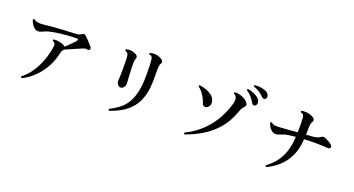

<svg xmlns="http://www.w3.org/2000/svg" viewBox="-52 -1504 4104 2227"><g transform="rotate(20 2000.0 -390.0)"><path d="M238 31Q231 29 227.5 23.5Q224 18 225 12Q291 -37 339.5 -110.5Q388 -184 419 -270Q450 -356 461 -443Q464 -468 455.5 -480Q447 -492 429 -498Q421 -511 433 -518Q455 -521 483.5 -518Q512 -515 537.5 -506.5Q563 -498 576 -486Q577 -484 579 -482Q598 -499 619.5 -520Q641 -541 660.5 -561Q680 -581 691 -596Q699 -607 697.5 -614Q696 -621 682 -621Q627 -621 564 -616Q501 -611 444.5 -603Q388 -595 350 -585Q310 -575 281.5 -560Q253 -545 226 -545Q202 -545 180.5 -563.5Q159 -582 144.5 -607.5Q130 -633 127 -653Q134 -667 146 -660Q181 -629 274 -641Q324 -648 391 -653Q458 -658 527.5 -661.5Q597 -665 652 -667Q672 -668 691 -674Q710 -680 723 -690Q734 -699 743.5 -698Q753 -697 761 -690Q773 -681 793 -660Q813 -639 833.5 -617Q854 -595 865 -580Q877 -567 866 -551Q857 -536 840 -541Q824 -546 810.5 -543Q797 -540 784 -534Q759 -524 722 -508Q685 -492 648 -476Q611 -460 586 -449Q583 -442 577 -437Q568 -429 563.5 -417Q559 -405 555 -388Q526 -253 443.5 -142.5Q361 -32 238 31Z M1320 40Q1313 38 1310.5 31.5Q1308 25 1311 19Q1371 -11 1421 -48.5Q1471 -86 1507.5 -142.5Q1544 -199 1564 -283Q1584 -367 1584 -490Q1584 -547 1583 -598Q1582 -649 1578 -680Q1575 -709 1566 -720.5Q1557 -732 1536 -733Q1525 -744 1536 -753Q1565 -763 1608 -758.5Q1651 -754 1686 -728Q1698 -720 1702 -707Q1706 -694 1698 -683Q1688 -668 1685 -645.5Q1682 -623 1682 -576V-474Q1682 -353 1655 -267Q1628 -181 1579.5 -123Q1531 -65 1465 -26Q1399 13 1320 40ZM1353 -259Q1329 -259 1312.5 -282Q1296 -305 1300 -333Q1302 -348 1303 -387.5Q1304 -427 1304 -475Q1304 -515 1303.5 -555.5Q1303 -596 1301 -615Q1299 -643 1293 -654.5Q1287 -666 1273 -670Q1269 -673 1264.5 -677Q1260 -681 1255 -683Q1252 -691 1258 -696Q1284 -707 1320.5 -703.5Q1357 -700 1388 -681Q1416 -663 1403 -630Q1398 -620 1396 -607Q1394 -594 1394 -577Q1393 -553 1394.5 -518.5Q1396 -484 1398 -447Q1400 -410 1402 -380Q1403 -358 1404 -342.5Q1405 -327 1405 -321Q1405 -300 1388.5 -279.5Q1372 -259 1353 -259Z M2237 -2Q2221 -9 2228 -23Q2374 -92 2480 -216.5Q2586 -341 2639 -513Q2656 -569 2649 -598Q2643 -628 2613 -642Q2606 -656 2619 -661Q2655 -664 2699.5 -649.5Q2744 -635 2777 -600Q2808 -566 2778 -538Q2764 -526 2754 -507Q2744 -488 2728 -445Q2683 -324 2606.5 -238Q2530 -152 2434.5 -95Q2339 -38 2237 -2ZM2368 -386Q2351 -379 2335 -385.5Q2319 -392 2313 -411Q2295 -465 2265.5 -509.5Q2236 -554 2200 -580Q2195 -594 2208 -598Q2246 -594 2286 -580Q2326 -566 2358 -542Q2390 -518 2401 -484Q2413 -448 2401 -421.5Q2389 -395 2368 -386ZM2888 -596Q2878 -591 2867 -594.5Q2856 -598 2848 -613Q2829 -647 2802.5 -678Q2776 -709 2741 -730Q2736 -744 2749 -748Q2778 -745 2809.5 -733Q2841 -721 2866.5 -703.5Q2892 -686 2902 -664Q2913 -640 2907.5 -621Q2902 -602 2888 -596ZM2978 -711Q2969 -704 2956.5 -704.5Q2944 -705 2933 -716Q2906 -745 2873.5 -766Q2841 -787 2802 -799Q2794 -811 2805 -818Q2832 -821 2864.5 -818Q2897 -815 2926 -806Q2955 -797 2971 -780Q2988 -762 2988.5 -741Q2989 -720 2978 -711Z M3256 30Q3249 28 3245.5 22.5Q3242 17 3244 11Q3305 -33 3351 -90Q3397 -147 3424.5 -226.5Q3452 -306 3458 -417Q3409 -413 3372 -407Q3335 -401 3307 -391Q3279 -381 3262 -374Q3245 -367 3226 -367Q3201 -367 3179.5 -382Q3158 -397 3143.5 -420.5Q3129 -444 3123 -469Q3127 -483 3141 -478Q3161 -459 3190 -457Q3219 -455 3271 -459Q3303 -461 3354 -465.5Q3405 -470 3460 -474Q3461 -504 3461.5 -537Q3462 -570 3461 -592Q3460 -632 3458 -655Q3456 -678 3448 -688Q3439 -700 3416 -703Q3412 -708 3412.5 -713.5Q3413 -719 3418 -723Q3450 -731 3493.5 -725Q3537 -719 3571 -694Q3583 -685 3585.5 -671Q3588 -657 3580 -646Q3570 -631 3566 -610Q3562 -589 3562 -551Q3562 -538 3561.5 -519Q3561 -500 3561 -481Q3585 -483 3606 -484.5Q3627 -486 3642 -487Q3668 -489 3691.5 -495.5Q3715 -502 3737 -518Q3758 -535 3789 -519Q3809 -511 3832 -498Q3855 -485 3870 -470Q3889 -452 3880 -436Q3871 -420 3848 -422Q3830 -424 3796 -425Q3762 -426 3728 -427Q3691 -428 3647.5 -427.5Q3604 -427 3558 -424Q3549 -296 3506 -208.5Q3463 -121 3398 -64Q3333 -7 3256 30Z"/></g></svg>

Font: Zen Old Mincho
Style: Bold
Weight: 700
Designer: Yoshimichi Ohira
Foundry: Positype
Version: Version 1.500